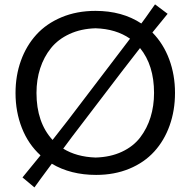

<svg xmlns="http://www.w3.org/2000/svg" viewBox="-20 -775 857 863"><path d="M665 -628.9Q714.4 -578.6 740.5 -508.5Q766.6 -438.5 766.6 -357.4Q766.6 -278.3 742.4 -210.7Q718.3 -143.1 673.3 -93.8Q628.4 -44.4 561.3 -16.6Q494.1 11.2 412.1 11.2Q297.4 11.2 212.9 -39.1Q153.3 41 134.8 67.4L81.1 22.5Q85.4 16.6 116.2 -20.5Q147 -57.6 162.1 -76.7Q106.9 -127 78.4 -199.7Q49.8 -272.5 49.8 -356.9Q49.8 -435.1 74 -502.2Q98.1 -569.3 143.3 -619.1Q188.5 -668.9 256.8 -697.5Q325.2 -726.1 409.2 -726.1Q529.3 -726.1 615.2 -669.4Q624.5 -681.6 634.8 -696Q645 -710.4 657.2 -727.8Q669.4 -745.1 676.8 -755.4L733.4 -712.9Q706.5 -680.7 665 -628.9ZM144 -357.4Q144 -224.6 216.3 -146Q232.4 -166 284.2 -232.9L480.5 -490.7Q559.1 -594.2 564.5 -601.1Q501.5 -645 409.7 -647.9Q344.2 -646 292.7 -622.3Q241.2 -598.6 209.2 -558.8Q177.2 -519 160.6 -467.8Q144 -416.5 144 -357.4ZM409.7 -66.9Q476.6 -68.8 527.8 -92.8Q579.1 -116.7 610.1 -157.2Q641.1 -197.8 656.7 -248.3Q672.4 -298.8 672.4 -357.4Q672.4 -481.9 609.4 -559.1Q552.2 -485.4 528.8 -455.1L330.6 -195.3Q309.6 -168.5 264.2 -106.9Q324.2 -69.8 409.7 -66.9Z"/></svg>

Font: Commissioner Flair
Style: Regular
Weight: 400
Designer: Kostas Bartsokas
Foundry: Kostas Bartsokas
Version: Version 1.000